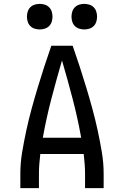

<svg xmlns="http://www.w3.org/2000/svg" viewBox="-20 -971 640 991"><path d="M85 0V-74Q85 -130 94.5 -186.5Q104 -243 116 -298.5Q128 -354 143 -409Q158 -464 174.5 -518.5Q191 -573 208.5 -627Q226 -681 245 -735H355Q374 -681 391.5 -627Q409 -573 425.5 -518.5Q442 -464 457 -409Q472 -354 484 -298.5Q496 -243 505.5 -186.5Q515 -130 515 -74V0H419V-74Q419 -99 417 -125Q415 -151 412 -176H188Q185 -151 183 -125Q181 -99 181 -74V0ZM201 -260H399Q381 -361 355 -460.5Q329 -560 300 -659Q271 -560 245 -460.5Q219 -361 201 -260ZM415 -819Q402 -819 389 -823Q376 -827 366.5 -836.5Q357 -846 353 -859Q349 -872 349 -885Q349 -898 353 -911Q357 -924 366.5 -933.5Q376 -943 389 -947Q402 -951 415 -951Q428 -951 441 -947Q454 -943 463.5 -933.5Q473 -924 477 -911Q481 -898 481 -885Q481 -872 477 -859Q473 -846 463.5 -836.5Q454 -827 441 -823Q428 -819 415 -819ZM185 -819Q172 -819 159 -823Q146 -827 136.5 -836.5Q127 -846 123 -859Q119 -872 119 -885Q119 -898 123 -911Q127 -924 136.5 -933.5Q146 -943 159 -947Q172 -951 185 -951Q198 -951 211 -947Q224 -943 233.5 -933.5Q243 -924 247 -911Q251 -898 251 -885Q251 -872 247 -859Q243 -846 233.5 -836.5Q224 -827 211 -823Q198 -819 185 -819Z"/></svg>

Font: Iosevka Fixed Curly Md Ex
Style: Regular
Weight: 500
Width: 7
Monospace: yes
Designer: Belleve Invis
Foundry: Belleve Invis
Version: Version 30.1.2